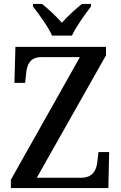

<svg xmlns="http://www.w3.org/2000/svg" viewBox="-20 -951 612 971"><path d="M243 -771H344C364 -816 411 -880 440 -918V-931H394C362 -905 321 -868 293 -836C265 -868 225 -905 193 -931H147V-918C176 -880 224 -816 243 -771ZM35 0H528L532 -182H478L473 -139C469 -93 452 -52 389 -52H166L516 -671V-714H58L53 -532H107L112 -578C116 -624 132 -662 188 -662H384L35 -42Z"/></svg>

Font: Noto Serif Armenian SemiCondensed Medium
Style: Regular
Weight: 500
Width: 4
Designer: Monotype Design Team
Foundry: Monotype Imaging Inc.
Version: Version 2.008